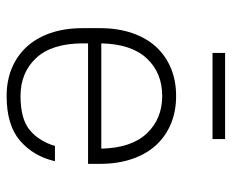

<svg xmlns="http://www.w3.org/2000/svg" viewBox="-80 -614 700 580"><g transform="rotate(90 270.0 -324.0)"><path d="M270 6Q224 6 186.5 -9.5Q149 -25 122 -54Q95 -83 80 -126Q65 -169 65 -225V-275Q65 -330 80 -373.5Q95 -417 122 -446Q149 -475 186.5 -490.5Q224 -506 270 -506Q316 -506 353.5 -490.5Q391 -475 418 -446Q445 -417 460 -373.5Q475 -330 475 -275V-240H111V-225Q111 -131 155 -83.5Q199 -36 270 -36Q339 -36 372.5 -63.5Q406 -91 421 -140H467Q452 -75 405 -34.5Q358 6 270 6ZM270 -464Q200 -464 156.5 -417.5Q113 -371 111 -280H429Q427 -371 383 -417.5Q339 -464 270 -464ZM140 -654H400V-616H140Z"/></g></svg>

Font: Retni Sans Light
Style: Regular
Weight: 300
Designer: Vitaly Kuzmin
Foundry: ParaType Ltd.
Version: Version 1.00;March 2, 2019;FontCreator 11.5.0.2425 64-bit; t